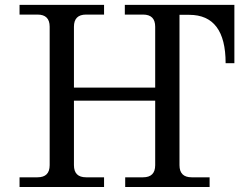

<svg xmlns="http://www.w3.org/2000/svg" viewBox="-20 -752 992 772"><path d="M701.7 -87.9Q701.7 -39.1 750.5 -39.1H822.8V0H483.4V-39.1H555.2Q604 -39.1 604 -87.9V-347.2H277.3V-87.9Q277.3 -39.1 326.2 -39.1H398.4V0H58.6V-39.1H130.9Q179.7 -39.1 179.7 -87.9V-644.5Q179.7 -693.4 130.9 -693.4H58.6V-732.4H398.4V-693.4H326.2Q277.3 -693.4 277.3 -644.5V-399.9H604V-644.5Q604 -693.4 555.2 -693.4H481.9V-732.4H922.4V-498H887.2Q887.2 -692.4 740.7 -692.4H701.7Z"/></svg>

Font: Munson
Style: Regular
Weight: 400
Designer: Paul James MIller
Foundry: High-Logic / Made with FontCreator
Version: Version 2.10;May 5, 2019;FontCreator 11.5.0.2430 64-bit